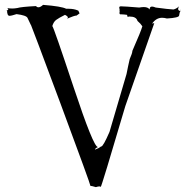

<svg xmlns="http://www.w3.org/2000/svg" viewBox="-20 -757 766 789"><path d="M374 12Q383 9 388 9Q392 9 394 11Q397 11 495 -321L614 -662L605 -660Q622 -684 646 -684Q655 -684 666 -681Q715 -684 716 -693Q717 -702 723 -720Q720 -714 720 -711V-710L723 -711Q712 -713 712 -720Q712 -725 716 -731Q705 -721 693 -718Q672 -719 620 -726Q610 -730 605 -730Q595 -730 595 -719V-718Q588 -728 571 -728Q563 -728 552 -726Q491 -731 477 -731Q470 -731 470 -726Q470 -722 473 -715L469 -718V-717L472 -713L471 -704Q471 -698 475 -698H480Q488 -698 502 -696Q504 -687 506 -687Q507 -687 508 -689H513Q540 -689 545 -671Q558 -660 565 -649Q560 -630 524 -548Q524 -539 513 -514Q507 -489 500 -453L430 -215Q404 -155 396 -155H395Q385 -147 370 -142Q371 -148 383 -153H382Q364 -153 282.5 -398.5Q201 -644 195 -650Q200 -667 210.5 -675Q221 -683 247 -696Q259 -690 259 -685Q259 -683 255 -680Q287 -693 291 -693L292 -692Q294 -692 307 -702L302 -713L300 -714Q284 -721 262 -721H252Q233 -731 157 -737Q146 -727 138 -727Q132 -727 128 -732Q67 -729 51 -724Q40 -722 30 -722Q19 -722 9 -724Q14 -721 14 -719Q14 -715 4 -713Q11 -713 11 -714L9 -715Q9 -692 19 -692Q27 -692 48 -699Q88 -694 93 -683.5Q98 -673 107 -654V-655Q108 -655 228 -333Q352 1 352 8L357 4L352 8L351 7H353Q357 7 374 12Z"/></svg>

Font: Xiaobo Songti 小帛宋体
Style: Regular
Weight: 400
Version: Version 1.501;March 17, 2024;FontCreator 14.0.0.2814 64-bit